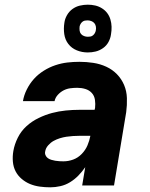

<svg xmlns="http://www.w3.org/2000/svg" viewBox="-20 -792 640 820"><path d="M195 8Q172 8 150 5Q128 2 108.5 -6Q89 -14 72.5 -28Q56 -42 46.5 -60.5Q37 -79 35 -101.5Q33 -124 37 -147Q42 -176 56 -204Q70 -232 93 -253Q116 -274 145 -288Q174 -302 202.5 -309.5Q231 -317 260.5 -320Q290 -323 319 -323H384L386 -331Q388 -348 385.5 -365.5Q383 -383 372 -395Q361 -407 344.5 -412Q328 -417 310 -417Q295 -417 280 -415Q265 -413 251.5 -406Q238 -399 227 -387Q216 -375 213 -360H78Q82 -385 94.5 -410Q107 -435 125 -455Q143 -475 167 -490Q191 -505 216.5 -513.5Q242 -522 267.5 -525Q293 -528 319 -528Q349 -528 378.5 -523.5Q408 -519 434 -507Q460 -495 479.5 -475Q499 -455 510 -429Q521 -403 522 -373Q523 -343 519 -313L467 0H331L344 -78Q331 -59 315 -42.5Q299 -26 279.5 -14Q260 -2 238 3Q216 8 195 8ZM251 -103Q272 -103 292.5 -110.5Q313 -118 329 -134.5Q345 -151 353.5 -171Q362 -191 366 -212H320Q306 -212 291.5 -211Q277 -210 263.5 -208Q250 -206 235.5 -201.5Q221 -197 208.5 -190Q196 -183 185.5 -171Q175 -159 173 -145Q171 -137 174.5 -129Q178 -121 184.5 -116.5Q191 -112 199 -109.5Q207 -107 216 -105.5Q225 -104 234 -103.5Q243 -103 251 -103ZM355 -568Q330 -568 308 -577Q286 -586 272 -604Q258 -622 254.5 -646Q251 -670 255 -695Q257 -711 266 -727Q275 -743 289.5 -753.5Q304 -764 321 -768Q338 -772 355 -772Q371 -772 386.5 -768.5Q402 -765 415.5 -756.5Q429 -748 438 -736Q447 -724 451.5 -709Q456 -694 456.5 -678Q457 -662 454 -645Q452 -629 443.5 -613Q435 -597 420 -586.5Q405 -576 388.5 -572Q372 -568 355 -568ZM355 -635Q361 -635 366.5 -636Q372 -637 377 -641Q382 -645 385 -650.5Q388 -656 389 -661Q391 -670 389.5 -678.5Q388 -687 383 -693Q378 -699 370 -702Q362 -705 354 -705Q348 -705 342.5 -704Q337 -703 332 -699Q327 -695 324 -689.5Q321 -684 320 -679Q319 -670 320 -661.5Q321 -653 326 -647Q331 -641 339 -638Q347 -635 355 -635Z"/></svg>

Font: Iosevka Aile Heavy Oblique
Style: Regular
Weight: 900
Italic angle: -9°
Designer: Belleve Invis
Foundry: Belleve Invis
Version: Version 31.1.0; ttfautohint (v1.8.4)